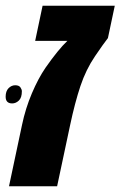

<svg xmlns="http://www.w3.org/2000/svg" viewBox="-47 -650 421 670"><path d="M353.5 -629.9 329.6 -517.1Q315.9 -500 284.4 -453.6Q252.9 -407.2 233.6 -349.6Q214.4 -292 197.8 -213.9L152.3 0H-15.6L29.8 -213.9Q42 -272 64.2 -324.2Q86.4 -376.5 111.8 -413.6Q156.2 -477.1 188 -507.3H75.7L101.6 -629.9ZM-4.4 -289.1Q-27.3 -289.1 -27.3 -312.5Q-27.3 -332 -17.1 -342.3Q-6.8 -352.5 6.1 -352.5Q19 -352.5 24.2 -345.2Q29.3 -337.9 29.3 -331.5Q29.3 -309.1 18.8 -299.1Q8.3 -289.1 -4.4 -289.1Z"/></svg>

Font: Open Sans Hebrew Condensed Extra Bold
Style: Italic
Weight: 800
Width: 3
Italic angle: -12°
Foundry: Ascender Corporation, Yanek Iontef
Version: Version 2.001;PS 002.001;hotconv 1.0.70;makeotf.lib2.5.58329